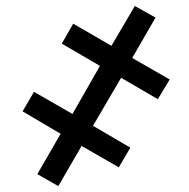

<svg xmlns="http://www.w3.org/2000/svg" viewBox="-20 -637 639 648"><path d="M106 -49.3 184.6 -185.5 56.2 -261.2 94.7 -327.1 224.6 -252.4 317.4 -414.6 188.5 -489.7 227.1 -557.1 356 -482.4 435.1 -616.7 504.9 -577.6 426.3 -441.4 552.7 -368.7 512.7 -302.2 388.7 -374.5 293.9 -212.4 419.9 -138.7 380.9 -72.3 255.4 -144.5 176.8 -8.8Z"/></svg>

Font: Viking Open Sans Light
Style: Bold Italic
Weight: 600
Italic angle: -12°
Foundry: Ascender Corporation
Version: Version 2.000